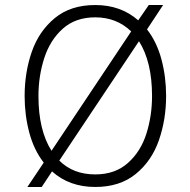

<svg xmlns="http://www.w3.org/2000/svg" viewBox="-20 -732 758 764"><path d="M154 -85Q115 -135 96.5 -204.5Q78 -274 78 -350Q78 -444 106.5 -526Q135 -608 198 -660Q261 -712 359 -712Q461 -712 530 -651L572 -712H629L565 -615Q604 -565 622.5 -495.5Q641 -426 641 -350Q641 -257 612.5 -174.5Q584 -92 520.5 -40Q457 12 359 12Q256 12 187 -50L146 12H89ZM502 -607Q444 -663 359 -663Q280 -663 229.5 -617.5Q179 -572 156 -500.5Q133 -429 133 -350Q133 -214 185 -132ZM585 -350Q585 -486 533 -568L216 -93Q271 -38 359 -38Q438 -38 489 -83.5Q540 -129 562.5 -200Q585 -271 585 -350Z"/></svg>

Font: Overpass ExtraLight
Style: Regular
Weight: 200
Designer: Delve Withrington, Thomas Jockin
Foundry: Delve Fonts
Version: Version 3.000;DELV;Overpass